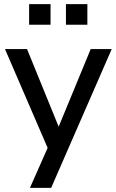

<svg xmlns="http://www.w3.org/2000/svg" viewBox="-20 -723 560 923"><path d="M416 -487H517L226 180H124L209 -12L4 -487H110L262 -114ZM120 -703H223V-604H120ZM297 -703H400V-604H297Z"/></svg>

Font: wassup Sans
Style: Medium
Weight: 600
Version: Version 2.001